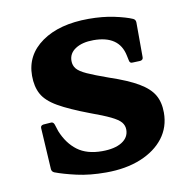

<svg xmlns="http://www.w3.org/2000/svg" viewBox="-65 -574 647 651"><g transform="rotate(-10 259.0 -248.5)"><path d="M314.3 -302.1Q376.8 -281.1 412.4 -260.2Q448 -239.3 462.7 -214.1Q477.4 -189 477.4 -153Q477.4 -103.3 449.1 -66.1Q420.7 -29 369.3 -7.9Q317.9 13.1 249.7 13.1Q193.4 13.1 149.1 3Q104.7 -7.1 75.8 -18.1Q67.2 -22.1 66.8 -31.5L58.4 -173.4Q58 -182.4 68 -184L92.8 -185.8Q102.3 -187.4 105.9 -177.4L113.7 -153.1Q131.7 -108.8 164.1 -84.6Q196.5 -60.4 248.7 -60.4Q292.4 -60.4 317.1 -75.8Q341.8 -91.3 341.8 -118.1Q341.8 -132.6 332.5 -143.9Q323.1 -155.1 298.7 -166.9Q274.2 -178.8 229.8 -194.8Q162.3 -220.3 124.8 -242Q87.3 -263.7 73.1 -289.7Q58.8 -315.8 58.8 -353.1Q58.8 -424.8 119.4 -467.5Q180.1 -510.2 281.1 -510.2Q329.2 -510.2 368.6 -501.8Q408 -493.4 430.1 -483.7Q438.7 -479.7 438.7 -469.7L439 -350Q439 -341 429 -339.4L402.6 -338.4Q392.6 -337.2 391 -347.8L387.3 -365.2Q379.9 -401.1 354.2 -418.6Q328.6 -436.2 284.6 -436.2Q246.2 -436.2 222.7 -421Q199.2 -405.9 199.2 -379.7Q199.2 -364.2 208.2 -352.9Q217.2 -341.6 242.4 -330.1Q267.6 -318.7 314.3 -302.1Z"/></g></svg>

Font: Hahmlet
Style: Regular
Weight: 400
Designer: Minjoo Ham & Mark Frömberg
Foundry: hypertype
Version: Version 1.002